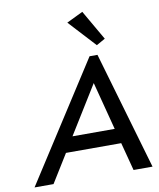

<svg xmlns="http://www.w3.org/2000/svg" viewBox="-96 -975 867 1050"><g transform="rotate(-10 337.5 -450.0)"><path d="M427.7 -505.9 497.1 -239.3H262.7ZM115.2 0 211.9 -156.2H518.6L559.6 0H665L474.6 -654.3H430.7L9.8 0ZM433.6 -900.4 342.8 -856.4 480.5 -707 529.3 -734.4Z"/></g></svg>

Font: Sen-gleads
Style: Italic
Weight: 400
Designer: Kosal Sen, Philatype
Foundry: Philatype
Version: Version 1.004; ttfautohint (v1.8.3)